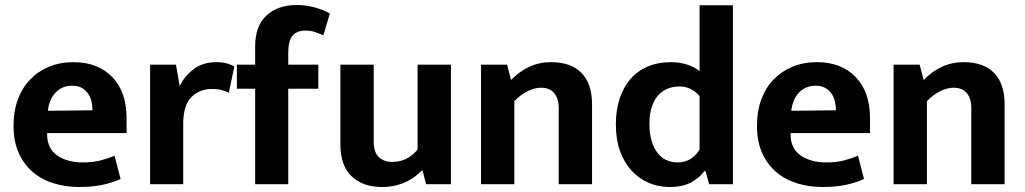

<svg xmlns="http://www.w3.org/2000/svg" viewBox="-20 -735 4089 766"><path d="M485 -204H168V-200Q168 -143 208 -115Q248 -87 311 -87Q351 -87 381.5 -95Q412 -103 437 -114L461 -21Q434 -8 393 1.5Q352 11 296 11Q242 11 194.5 -3.5Q147 -18 111.5 -48Q76 -78 55 -124Q34 -170 34 -234Q34 -291 51 -337.5Q68 -384 99.5 -417Q131 -450 175 -468.5Q219 -487 273 -487Q370 -487 427.5 -428Q485 -369 485 -263ZM349 -295Q349 -314 344.5 -332Q340 -350 330 -363.5Q320 -377 305 -385Q290 -393 268 -393Q228 -393 202 -366Q176 -339 171 -293Z M579 0V-477H682L697 -391Q714 -429 751 -458Q788 -487 844 -487Q867 -487 885 -482Q903 -477 915 -470L893 -365Q882 -371 865 -375.5Q848 -380 825 -380Q776 -380 743.5 -347.5Q711 -315 711 -241V0Z M1164 -715Q1200 -715 1235 -705.5Q1270 -696 1296 -681L1270 -594Q1253 -602 1236 -607.5Q1219 -613 1199 -613Q1164 -613 1147 -592.5Q1130 -572 1130 -523V-477H1250V-381H1130V0H998V-381H925V-477H998V-551Q998 -631 1043 -673Q1088 -715 1164 -715Z M1646 -477H1779V0H1680L1666 -54H1662Q1651 -43 1636.5 -31.5Q1622 -20 1602.5 -10.5Q1583 -1 1558.5 5Q1534 11 1504 11Q1427 11 1382.5 -32Q1338 -75 1338 -159V-477H1471V-170Q1471 -127 1491.5 -108Q1512 -89 1544 -89Q1580 -89 1605.5 -104Q1631 -119 1646 -139Z M2032 0H1899V-477H2003L2019 -416Q2052 -450 2091.5 -468.5Q2131 -487 2179 -487Q2258 -487 2300 -444Q2342 -401 2342 -319V0H2209V-305Q2209 -342 2191 -363.5Q2173 -385 2138 -385Q2112 -385 2083.5 -370.5Q2055 -356 2032 -331Z M2771 -714H2904V0H2809L2795 -52H2790Q2772 -27 2738.5 -8Q2705 11 2651 11Q2606 11 2567 -6Q2528 -23 2499 -55Q2470 -87 2453.5 -133Q2437 -179 2437 -238Q2437 -295 2452 -341Q2467 -387 2495 -419.5Q2523 -452 2564 -469.5Q2605 -487 2658 -487Q2692 -487 2722.5 -477Q2753 -467 2771 -451ZM2771 -352Q2758 -368 2737 -379Q2716 -390 2691 -390Q2667 -390 2645.5 -382Q2624 -374 2607.5 -356.5Q2591 -339 2581 -310.5Q2571 -282 2571 -241Q2571 -201 2580 -172Q2589 -143 2604 -124Q2619 -105 2639.5 -96Q2660 -87 2683 -87Q2715 -87 2737.5 -102.5Q2760 -118 2771 -139Z M3451 -204H3134V-200Q3134 -143 3174 -115Q3214 -87 3277 -87Q3317 -87 3347.5 -95Q3378 -103 3403 -114L3427 -21Q3400 -8 3359 1.5Q3318 11 3262 11Q3208 11 3160.5 -3.5Q3113 -18 3077.5 -48Q3042 -78 3021 -124Q3000 -170 3000 -234Q3000 -291 3017 -337.5Q3034 -384 3065.5 -417Q3097 -450 3141 -468.5Q3185 -487 3239 -487Q3336 -487 3393.5 -428Q3451 -369 3451 -263ZM3315 -295Q3315 -314 3310.5 -332Q3306 -350 3296 -363.5Q3286 -377 3271 -385Q3256 -393 3234 -393Q3194 -393 3168 -366Q3142 -339 3137 -293Z M3678 0H3545V-477H3649L3665 -416Q3698 -450 3737.5 -468.5Q3777 -487 3825 -487Q3904 -487 3946 -444Q3988 -401 3988 -319V0H3855V-305Q3855 -342 3837 -363.5Q3819 -385 3784 -385Q3758 -385 3729.5 -370.5Q3701 -356 3678 -331Z"/></svg>

Font: Mukta Vaani
Style: Bold
Weight: 700
Designer: Noopur Datye, Girish Dalvi, Yashodeep Gholap, Pallavi Karambelkar
Foundry: Ek Type
Version: Version 2.538;PS 1.000;hotconv 16.6.51;makeotf.lib2.5.65220;